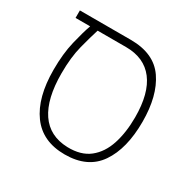

<svg xmlns="http://www.w3.org/2000/svg" viewBox="-137 -720 862 866"><g transform="rotate(30 294.0 -287.5)"><path d="M305 11Q189 11 130 -70Q71 -151 71 -295Q71 -379 86.5 -443.5Q102 -508 116 -547H40V-586H305Q427 -586 481.5 -506.5Q536 -427 536 -292Q536 -152 480 -70.5Q424 11 305 11ZM299 -24Q370 -22 413.5 -56.5Q457 -91 477 -152.5Q497 -214 497 -293Q497 -418 447.5 -482.5Q398 -547 303 -547H155Q142 -506 126 -444.5Q110 -383 110 -299Q110 -167 157.5 -97Q205 -27 299 -24Z"/></g></svg>

Font: Noto Sans Hebrew SemiCondensed ExtraLight
Style: Regular
Weight: 200
Width: 4
Designer: Monotype Design Team
Foundry: Monotype Imaging Inc.
Version: Version 2.004; ttfautohint (v1.8.4.7-5d5b)